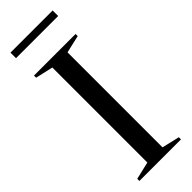

<svg xmlns="http://www.w3.org/2000/svg" viewBox="-285 -896 921 921"><g transform="rotate(-45 175.0 -436.0)"><path d="M316 -14.5V0H34V-14.5L123.5 -35.5V-680L34 -700.5V-715H316V-700.5L226.5 -680V-35.5ZM32 -835V-872.5H318V-835Z"/></g></svg>

Font: Newsreader 72pt
Style: Regular
Weight: 400
Designer: Hugues Gentile
Foundry: Production Type
Version: Version 1.003; ttfautohint (v1.8.3)